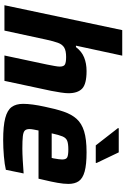

<svg xmlns="http://www.w3.org/2000/svg" viewBox="190 -973 791 1211"><g transform="rotate(90 585.5 -367.5)"><path d="M13 0 170 -743H331L268 -451H277Q304 -487 342 -502.5Q380 -518 428 -518Q510 -518 539 -490Q568 -462 568 -404Q568 -385 563.5 -355.5Q559 -326 553 -295L490 0H330L387 -268Q392 -294 396 -315.5Q400 -337 400 -349Q400 -375 386 -382Q372 -389 339 -389Q300 -389 280 -377Q260 -365 250 -337.5Q240 -310 230 -264L173 0Z M863 8Q775 8 725 -5Q675 -18 655 -45.5Q635 -73 635 -118Q635 -145 639.5 -179Q644 -213 653 -254Q667 -323 684 -373Q701 -423 729.5 -455Q758 -487 808 -502.5Q858 -518 940 -518Q1018 -518 1061.5 -506Q1105 -494 1122.5 -469Q1140 -444 1140 -403Q1140 -374 1133 -334.5Q1126 -295 1116 -254L1107 -215H803Q800 -200 797 -184Q794 -168 794 -158Q794 -138 803.5 -128.5Q813 -119 839.5 -116Q866 -113 917 -113Q947 -113 991 -115.5Q1035 -118 1074 -121L1051 -9Q1018 -1 965 3.5Q912 8 863 8ZM821 -298H976L979 -310Q982 -328 984 -341Q986 -354 986 -364Q986 -390 971.5 -396.5Q957 -403 923 -403Q887 -403 868.5 -396Q850 -389 840.5 -366.5Q831 -344 821 -298ZM897 -576 788 -716 789 -721H941L1008 -581L1007 -576Z"/></g></svg>

Font: Saira
Style: Bold Italic
Weight: 700
Italic angle: -12°
Designer: Hector Gatti with collaboration of the Omnibus-Type team
Foundry: Omnibus-Type
Version: Version 1.100; ttfautohint (v1.8.3)